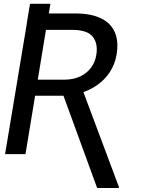

<svg xmlns="http://www.w3.org/2000/svg" viewBox="-20 -797 760 993"><path d="M118.7 -678.7 135.3 -777.3H240.7L224.1 -678.7ZM127.4 -727.5H367.2Q449.7 -727.5 501.7 -702.6Q553.7 -677.7 574.2 -629.4Q594.7 -581.1 582.5 -512.2Q573.7 -462.9 547.4 -423.1Q521 -383.3 479.7 -355Q438.5 -326.7 385.3 -312.5L355.5 -301.8H138.2L151.4 -384.8H309.6Q359.9 -384.8 395.5 -402.1Q431.2 -419.4 451.9 -448.5Q472.7 -477.5 478 -512.7Q487.8 -570.8 460 -606.7Q432.1 -642.6 352.1 -642.6H217.8L111.8 0H6.3ZM482.4 175.3 300.3 -323.7H410.2L595.2 170.4L594.2 175.3Z"/></svg>

Font: Inter 17pt
Style: Italic
Weight: 400
Italic angle: -9.3988°
Version: Version 4.001;git-66647c0bb